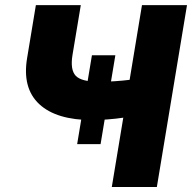

<svg xmlns="http://www.w3.org/2000/svg" viewBox="-20 -748 768 768"><path d="M123.5 -727.5H303.2L270 -528.3Q260.3 -468.8 283 -444.8Q305.7 -420.9 376.5 -420.9Q405.3 -420.9 438.7 -423.1Q472.2 -425.3 498.5 -428.7L547.9 -727.5H728L607.4 0H427.2L473.1 -277.3Q444.8 -272.9 409.7 -270.3Q374.5 -267.6 350.6 -267.6Q205.6 -267.6 137 -331.5Q68.4 -395.5 88.4 -515.6ZM288.6 -171.4 347.7 -526.9H441.4L382.3 -171.4Z"/></svg>

Font: Inter Display Extra Bold
Style: Italic
Weight: 800
Italic angle: -9.39999°
Designer: Rasmus Andersson
Foundry: rsms
Version: Version 4.000;git-4fc901f